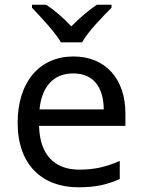

<svg xmlns="http://www.w3.org/2000/svg" viewBox="-20 -786 604 816"><path d="M239 -606H329C353 -651 416 -715 454 -753V-766H392C357 -743 319 -710 283 -674C250 -710 211 -743 176 -766H116V-753C152 -715 213 -651 239 -606ZM292 -546C150 -546 55 -440 55 -264C55 -85 160 10 313 10C386 10 434 -1 489 -25V-102C433 -78 385 -65 317 -65C210 -65 149 -130 146 -251H513V-304C513 -450 429 -546 292 -546ZM291 -474C380 -474 420 -412 421 -321H148C157 -417 207 -474 291 -474Z"/></svg>

Font: Noto Sans Miao
Style: Regular
Weight: 400
Designer: Monotype Design Team
Foundry: Monotype Imaging Inc.
Version: Version 2.003